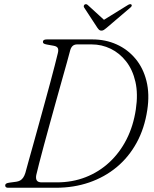

<svg xmlns="http://www.w3.org/2000/svg" viewBox="-20 -886 728 906"><path d="M4.5 -11Q4.5 -16.5 9 -19.5Q13.5 -22.5 23.5 -24L57 -28.5Q67 -30 74.8 -34.2Q82.5 -38.5 88.8 -47Q95 -55.5 99.5 -69.5Q104.5 -88.5 114.2 -123.2Q124 -158 136.5 -202.8Q149 -247.5 162.8 -297.8Q176.5 -348 190.5 -398.5Q204.5 -449 216.8 -495Q229 -541 238.5 -577.5Q248 -614 253 -635.5Q257 -651.5 252.5 -659.5Q248 -667.5 233.5 -670L200.5 -676Q190 -678 186.2 -680.8Q182.5 -683.5 182.5 -688.5Q182.5 -694 186.8 -697Q191 -700 201 -700H416Q478 -700 530.2 -676.5Q582.5 -653 619.2 -609Q656 -565 671.2 -503.5Q686.5 -442 675 -367Q662 -280.5 624.8 -212.5Q587.5 -144.5 530.5 -97.2Q473.5 -50 400.8 -25Q328 0 243.5 0H18Q11 0 7.8 -3Q4.5 -6 4.5 -11ZM248.5 -25.5Q321.5 -25.5 384.2 -50Q447 -74.5 496.2 -120.2Q545.5 -166 577.5 -229.2Q609.5 -292.5 621 -370Q632 -443 619 -500Q606 -557 575.2 -596.2Q544.5 -635.5 502.2 -656Q460 -676.5 412 -676.5H344.5Q331.5 -676.5 323.5 -669.8Q315.5 -663 311.5 -649.5Q306 -628.5 295.8 -591.5Q285.5 -554.5 272 -506.8Q258.5 -459 243.8 -406Q229 -353 214.5 -300.2Q200 -247.5 187.2 -200.2Q174.5 -153 165 -116.2Q155.5 -79.5 151 -59.5Q148 -42.5 154 -34Q160 -25.5 176.5 -25.5ZM475 -788.5 394.5 -862Q387 -869 379.5 -864.5Q376.5 -862.5 375.5 -858.5Q374.5 -854.5 377 -850.5L439.5 -755Q444 -748.5 448 -745Q452 -741.5 458.5 -741.5Q465 -741.5 470.5 -745Q476 -748.5 483.5 -755L595.5 -850.5Q600.5 -854.5 601.5 -858.5Q602.5 -862.5 600 -864.5Q597.5 -867 593 -866.2Q588.5 -865.5 583 -862L464 -788.5Z"/></svg>

Font: Fraunces 72pt Soft Wonky ExtraLight
Style: Italic
Weight: 250
Italic angle: -16°
Version: Version 1.000;[b76b70a41]